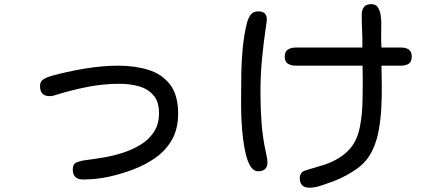

<svg xmlns="http://www.w3.org/2000/svg" viewBox="-20 -835 2040 911"><path d="M375 16.6Q325.2 16.6 325.2 -31.2Q325.2 -57.6 345.7 -65.4Q366.2 -73.2 386.7 -75.2Q425.8 -80.1 472.2 -87.9Q518.6 -95.7 564.9 -110.8Q611.3 -126 649.4 -149.9Q687.5 -173.8 710.9 -210Q734.4 -246.1 734.4 -297.9Q734.4 -353.5 707.5 -383.8Q680.7 -414.1 638.2 -425.8Q595.7 -437.5 547.9 -437.5Q471.7 -437.5 396.5 -422.9Q321.3 -408.2 249 -385.7Q241.2 -382.8 232.9 -380.9Q224.6 -378.9 215.8 -378.9Q169.9 -378.9 169.9 -426.8Q169.9 -449.2 187 -459.5Q204.1 -469.7 222.7 -474.6Q296.9 -495.1 380.9 -509.3Q464.8 -523.4 542 -523.4Q620.1 -523.4 684.6 -503.4Q749 -483.4 787.1 -433.6Q825.2 -383.8 825.2 -295.9Q825.2 -225.6 797.4 -174.8Q769.5 -124 721.2 -88.9Q672.9 -53.7 610.4 -30.3Q553.7 -8.8 494.6 3.9Q435.5 16.6 375 16.6Z M1449.2 55.7Q1402.3 55.7 1402.3 9.8Q1402.3 -7.8 1415 -19.5Q1418.9 -23.4 1438.5 -29.3Q1458 -35.2 1478 -41Q1498 -46.9 1503.9 -48.8Q1576.2 -69.3 1624.5 -112.8Q1672.9 -156.2 1687.5 -232.4Q1698.2 -287.1 1699.7 -344.7Q1701.2 -402.3 1701.2 -458Q1701.2 -474.6 1700.7 -491.2Q1700.2 -507.8 1700.2 -523.4H1382.8Q1361.3 -523.4 1346.2 -532.7Q1331.1 -542 1331.1 -566.4Q1331.1 -590.8 1346.2 -600.1Q1361.3 -609.4 1382.8 -609.4H1699.2Q1700.2 -648.4 1698.2 -687Q1696.3 -725.6 1696.3 -764.6Q1696.3 -788.1 1707 -801.8Q1717.8 -815.4 1742.2 -815.4Q1763.7 -815.4 1773.4 -799.3Q1783.2 -783.2 1786.1 -762.7Q1789.1 -742.2 1789.1 -726.6Q1789.1 -697.3 1788.6 -668Q1788.1 -638.7 1790 -609.4H1882.8Q1905.3 -609.4 1919.4 -600.1Q1933.6 -590.8 1933.6 -566.4Q1933.6 -542 1919.4 -532.7Q1905.3 -523.4 1882.8 -523.4H1790Q1791 -479.5 1791.5 -427.7Q1792 -376 1789.1 -321.3Q1786.1 -266.6 1776.9 -215.8Q1767.6 -165 1748 -124Q1722.7 -68.4 1671.9 -33.2Q1621.1 2 1566.4 23.4Q1543 32.2 1508.8 43.9Q1474.6 55.7 1449.2 55.7ZM1205.1 -22.5Q1183.6 -22.5 1169.4 -44.4Q1155.3 -66.4 1146.5 -102.5Q1137.7 -138.7 1132.8 -180.2Q1127.9 -221.7 1126 -261.7Q1124 -301.8 1124 -332Q1124 -362.3 1124 -374Q1124 -428.7 1125 -488.8Q1126 -548.8 1131.8 -608.4Q1137.7 -668 1150.4 -720.7Q1155.3 -743.2 1167.5 -762.2Q1179.7 -781.2 1206.1 -781.2Q1246.1 -781.2 1246.1 -742.2Q1246.1 -737.3 1245.1 -730.5Q1244.1 -723.6 1243.2 -718.8Q1230.5 -632.8 1223.1 -556.2Q1215.8 -479.5 1215.8 -392.6Q1215.8 -321.3 1221.2 -250Q1226.6 -178.7 1242.2 -109.4Q1244.1 -98.6 1246.6 -87.4Q1249 -76.2 1249 -64.5Q1249 -22.5 1205.1 -22.5Z"/></svg>

Font: Kosugi Maru
Style: Regular
Weight: 400
Designer: MOTOYA
Version: Version 4.002